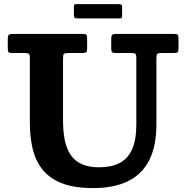

<svg xmlns="http://www.w3.org/2000/svg" viewBox="-20 -919 928 956"><path d="M634.8 -655Q650 -655 654.4 -650.9Q658.8 -646.7 658.8 -631V-300Q658.8 -221.5 637.3 -174.5Q615.8 -127.5 574.5 -106.8Q533.3 -86 473.8 -86Q421.8 -86 386.9 -101.8Q352 -117.5 331.6 -147.9Q311.3 -178.3 302.5 -221.6Q293.8 -265 293.8 -320V-627.2Q293.8 -645.5 298 -650.2Q302.3 -655 320.3 -655H389.5Q404.8 -655 409.3 -659.1Q413.8 -663.2 413.8 -678.5V-728.7Q413.8 -742.5 409.3 -746.2Q404.8 -750 391.8 -750H42.7Q28.5 -750 23.6 -745.4Q18.7 -740.7 18.7 -725.5V-678.5Q18.7 -663 22.7 -659Q26.7 -655 42.3 -655H102.7Q117.5 -655 123.1 -651.5Q128.7 -648 128.7 -632V-305Q128.7 -236.5 142.7 -177.6Q156.7 -118.8 191.4 -75Q226 -31.2 287.4 -6.9Q348.8 17.5 443.8 17.5Q547.8 17.5 617.9 -17.1Q688 -51.7 723.4 -122.1Q758.8 -192.5 758.8 -300V-630Q758.8 -647 763.6 -651Q768.5 -655 785.3 -655H844Q859.5 -655 864.1 -658.9Q868.8 -662.7 868.8 -678V-726.7Q868.8 -742 864.5 -746Q860.3 -750 845.8 -750H557.8Q541.8 -750 537.8 -744.4Q533.8 -738.7 533.8 -722V-677.5Q533.8 -664 538.1 -659.5Q542.5 -655 556.3 -655ZM348 -843.5Q348 -833 352 -830.2Q356 -827.5 365.5 -827.5H577Q585 -827.5 586.5 -831Q588 -834.5 588 -842.5V-883Q588 -893 584.3 -895.8Q580.5 -898.5 571 -898.5H358Q351.5 -898.5 349.8 -895.3Q348 -892 348 -885Z"/></svg>

Font: Besley
Style: Regular
Weight: 400
Designer: Owen Earl
Foundry: indestructible type*
Version: Version 4.000